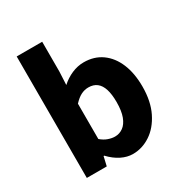

<svg xmlns="http://www.w3.org/2000/svg" viewBox="-167 -824 907 959"><g transform="rotate(-30 286.5 -344.5)"><path d="M325.1 12Q291.9 12 258.8 -4.5Q225.6 -21 195.6 -52.9H191.9L179.7 0H64.7V-700.6H211.7V-529.4L208 -453.2Q236.2 -478.6 270.2 -493.4Q304.2 -508.1 339.3 -508.1Q399.4 -508.1 443.1 -476.9Q486.8 -445.7 510.3 -389.4Q533.8 -333.2 533.8 -256.7Q533.8 -171.6 503.9 -111.2Q474 -50.8 426.4 -19.4Q378.8 12 325.1 12ZM290.8 -108.3Q316.5 -108.3 337.5 -123.4Q358.6 -138.4 370.9 -170.7Q383.1 -202.9 383.1 -254.2Q383.1 -298.8 373.7 -328.4Q364.3 -358 345.3 -372.9Q326.3 -387.8 296.9 -387.8Q274.8 -387.8 254.2 -377.5Q233.6 -367.1 211.7 -343.4V-139.7Q231.4 -122.6 252.1 -115.5Q272.7 -108.3 290.8 -108.3Z"/></g></svg>

Font: SourceSans3VF
Style: Regular
Weight: 200
Designer: Paul D. Hunt
Foundry: Adobe
Version: Version 3.052;hotconv 1.1.0;makeotfexe 2.6.0